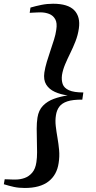

<svg xmlns="http://www.w3.org/2000/svg" viewBox="-21 -850 500 1002"><path d="M256 -830.5Q334 -830.5 366.8 -796.2Q399.5 -762 390.5 -701Q385.5 -666.5 373 -634.5Q360.5 -602.5 345.8 -572.8Q331 -543 319 -514.5Q307 -486 302.5 -458.5Q299 -432 306.2 -411.2Q313.5 -390.5 339 -379Q364.5 -367.5 414 -367.5L408.5 -330Q359 -330.5 330.5 -321Q302 -311.5 288.5 -293.2Q275 -275 271 -249Q266.5 -221.5 270 -191.8Q273.5 -162 279 -130.8Q284.5 -99.5 287.5 -66.5Q290.5 -33.5 285 1Q276 63 232 97Q188 131 108.5 131Q76.5 131 51.5 125.5Q26.5 120 -1 111.5L3.5 85.5Q10 85.5 20.8 86Q31.5 86.5 42.5 86.8Q53.5 87 60 87Q84.5 87 107.2 79Q130 71 147 51.2Q164 31.5 169 -4Q172.5 -26.5 172.5 -55.5Q172.5 -84.5 171.5 -116.2Q170.5 -148 170.5 -178.8Q170.5 -209.5 174.5 -236Q180.5 -275 203.5 -298.5Q226.5 -322 260.2 -334.2Q294 -346.5 332 -352Q295 -357 265.2 -370.5Q235.5 -384 220.2 -408.5Q205 -433 210.5 -471.5Q214.5 -497.5 223.2 -526.8Q232 -556 242.2 -586Q252.5 -616 261 -643.5Q269.5 -671 272.5 -693.5Q278.5 -730 267.2 -749.8Q256 -769.5 235.2 -777.5Q214.5 -785.5 190 -785.5Q183 -785.5 172.2 -785Q161.5 -784.5 151.2 -784Q141 -783.5 134 -783L138 -810.5Q165.5 -818.5 195 -824.5Q224.5 -830.5 256 -830.5Z"/></svg>

Font: Merriweather 120pt SemiBold
Style: Italic
Weight: 600
Italic angle: -7.8°
Version: Version 2.101